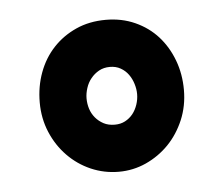

<svg xmlns="http://www.w3.org/2000/svg" viewBox="-33 -757 409 351"><g transform="rotate(-5 171.5 -581.5)"><path d="M39.1 -581.1Q39.1 -610.4 48.6 -636Q58.1 -661.6 75.7 -680.4Q93.3 -699.2 117.7 -710.2Q142.1 -721.2 172.4 -721.2Q201.7 -721.2 226.1 -710.2Q250.5 -699.2 267.6 -680.2Q284.7 -661.1 294.2 -635.7Q303.7 -610.4 303.7 -581.1Q303.7 -551.8 293 -526.4Q282.2 -501 264.2 -482.4Q246.1 -463.9 222.4 -453.1Q198.7 -442.4 172.4 -442.4Q145.5 -442.4 121.3 -452.9Q97.2 -463.4 78.9 -482.2Q60.5 -501 49.8 -526.4Q39.1 -551.8 39.1 -581.1ZM125 -581.1Q125 -571.3 127.9 -562Q130.9 -552.7 137 -545.4Q143.1 -538.1 151.9 -533.4Q160.6 -528.8 172.4 -528.8Q183.1 -528.8 191.4 -533.2Q199.7 -537.6 205.6 -544.9Q211.4 -552.2 214.6 -561.8Q217.8 -571.3 217.8 -581.1Q217.8 -590.3 214.8 -599.9Q211.9 -609.4 206.3 -617.2Q200.7 -625 192.1 -629.9Q183.6 -634.8 172.4 -634.8Q161.1 -634.8 152.3 -629.9Q143.6 -625 137.5 -617.4Q131.3 -609.9 128.2 -600.1Q125 -590.3 125 -581.1Z"/></g></svg>

Font: Ufes Sans ExtraBold
Style: Regular
Weight: 800
Designer: Ricardo Esteves & Filipe Motta
Foundry: ProDesignUfes - Ricardo Esteves, Filipe Motta (This is a derivative work, based on Roboto family, by Christian Robertson
Version: Version 2.0